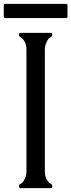

<svg xmlns="http://www.w3.org/2000/svg" viewBox="-42 -969 368 989"><path d="M305.7 -882.8Q305.7 -876 297.4 -876H-14.2Q-22.5 -876 -22.5 -882.8V-942.4Q-22.5 -949.2 -14.2 -949.2H297.4Q305.7 -949.2 305.7 -942.4ZM62.5 -799.8H220.7Q227.1 -799.8 227.1 -791.3Q227.1 -782.7 224.9 -781Q222.7 -779.3 218.8 -777.6Q214.8 -775.9 208.7 -769.8Q202.6 -763.7 195.8 -747.3Q189 -731 189 -714.4V-85.4Q189 -49.8 212.4 -26.4Q214.4 -24.4 220.7 -21.5Q227.1 -18.6 227.1 -9.3Q227.1 0 220.7 0H62.5Q56.2 0 56.2 -8.5Q56.2 -17.1 58.3 -18.8Q60.5 -20.5 64.5 -22.2Q68.4 -23.9 74.5 -30Q80.6 -36.1 87.4 -52.5Q94.2 -68.8 94.2 -85.4V-714.4Q94.2 -750 70.8 -773.4Q68.8 -775.4 62.5 -778.3Q56.2 -781.2 56.2 -790.5Q56.2 -799.8 62.5 -799.8Z"/></svg>

Font: Della Respira
Style: Regular
Weight: 500
Version: Version 0.201